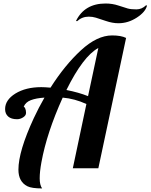

<svg xmlns="http://www.w3.org/2000/svg" viewBox="-20 -950 850 1084"><path d="M213.9 -34.2Q204.1 19 204.1 56.9Q204.1 94.7 217.8 113.8Q158.7 113.8 134.8 101.6Q84 76.2 84 7.8Q84 -95.7 170.9 -283.2Q198.2 -341.8 231 -398.9Q184.1 -396 154.1 -384.5Q124 -373 113.8 -347.2Q118.2 -347.2 122.6 -337.2Q127 -327.1 127 -312.5Q127 -297.9 110.6 -287.4Q94.2 -276.9 76.2 -276.9Q43.5 -276.9 26.1 -292.2Q8.8 -307.6 8.8 -334Q8.8 -385.7 66.9 -421.9Q126 -458 212.9 -458Q232.9 -458 265.1 -455.1Q346.2 -582.5 437.3 -666.3Q528.3 -750 612.8 -750Q663.6 -750 691.9 -735.8L535.2 0H391.1L467.8 -362.8Q401.4 -393.1 334 -398.9Q244.1 -200.2 213.9 -34.2ZM355 -441.9Q424.8 -428.2 477.1 -407.2L535.2 -679.2Q449.2 -632.3 355 -441.9ZM804.2 -919.9 810.1 -918.9Q801.8 -882.8 752.7 -850.8Q703.6 -818.8 648.9 -818.8Q615.2 -818.8 578.1 -831.5Q541 -844.2 521.5 -850.1Q502 -856 481 -856Q443.4 -856 415 -830.1L409.2 -832Q457.5 -930.2 576.2 -930.2Q614.7 -930.2 648.7 -918.7Q682.6 -907.2 701.2 -902.1Q719.7 -897 750 -897Q780.3 -897 804.2 -919.9Z"/></svg>

Font: UVF Lobster12
Style: Regular
Weight: 400
Designer: Pablo Impallari
Foundry: Pablo Impallari. www.impallari.com
Version: Version 1.004